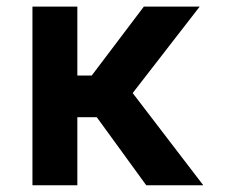

<svg xmlns="http://www.w3.org/2000/svg" viewBox="-20 -548 697 568"><path d="M208.8 -528.4V-324.6H251.4L405.5 -528.4H570.7L372.5 -272.7L581.3 0H412.6L266.3 -201.3H208.8V0H76V-528.4Z"/></svg>

Font: Inter UI Semi Bold
Style: Regular
Weight: 600
Designer: Rasmus Andersson
Foundry: rsms
Version: 3.2;8d6f07862